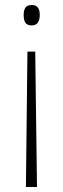

<svg xmlns="http://www.w3.org/2000/svg" viewBox="-20 -552 251 763"><path d="M138 -493Q138 -451 106 -451Q88 -451 81 -461.5Q74 -472 74 -493Q74 -510 80.5 -521Q87 -532 107 -532Q138 -532 138 -493ZM89 -347H120L127 191H83Z"/></svg>

Font: Noto Sans Gujarati UI Condensed ExtraLight
Style: Regular
Weight: 200
Width: 3
Designer: Jelle Bosma - Monotype Design Team, Universal Thirst
Foundry: Monotype Imaging Inc.
Version: Version 2.106; ttfautohint (v1.8.4.7-5d5b)